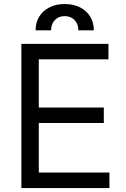

<svg xmlns="http://www.w3.org/2000/svg" viewBox="-20 -949 638 969"><path d="M87.9 0V-727.5H527.3V-649.4H175.8V-406.2H503.9V-328.1H175.8V-78.1H532.2V0ZM159.7 -795.9Q159.7 -835.4 178.2 -865.5Q196.8 -895.5 230 -912.1Q263.2 -928.7 306.6 -928.7Q350.6 -928.7 383.5 -912.1Q416.5 -895.5 435.1 -865.5Q453.6 -835.4 453.6 -795.9H375.5Q375.5 -827.6 356.4 -847.7Q337.4 -867.7 306.6 -867.7Q275.9 -867.7 256.8 -847.7Q237.8 -827.6 237.8 -795.9Z"/></svg>

Font: Inter V
Style: 
Weight: 400
Designer: Rasmus Andersson
Foundry: rsms
Version: Version 4.000;git-a3f224843